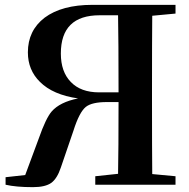

<svg xmlns="http://www.w3.org/2000/svg" viewBox="-20 -762 778 792"><path d="M469 -381Q469 -600 467 -699H391Q231 -699 231 -541Q231 -466 272 -424Q313 -381 389 -381ZM608 -697Q607 -596 607 -395V-346Q607 -143 608 -44L704 -35V0H373V-35L467 -45Q469 -141 469 -341H421Q359 -341 334 -321Q307 -299 283 -223L231 -71Q216 -26 192 -8Q167 10 116 10Q46 10 3 0V-31L84 -40L140 -191Q169 -274 193 -302Q227 -341 302 -356Q198 -371 145 -424Q95 -473 95 -546Q95 -636 164 -689Q235 -742 361 -742H704V-706Z"/></svg>

Font: Source Han Serif JP
Style: Bold
Weight: 700
Designer: Ryoko NISHIZUKA  (kana & ideographs); Frank Grießhammer (Latin, Greek & Cyrillic); Wenlong ZHANG  (bopomofo); Sandoll Co
Foundry: Adobe Systems Incorporated
Version: Version 1.000;PS 1;hotconv 16.6.53;makeotf.lib2.5.65590